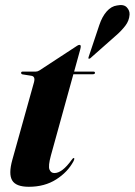

<svg xmlns="http://www.w3.org/2000/svg" viewBox="-20 -725 530 755"><path d="M103.5 -427 68.5 -432.5Q63 -434 63 -438.5Q63 -443.5 69.5 -443.5H121Q128 -443.5 135 -448L282.5 -544.5Q287.5 -548.5 293 -548.5Q297.5 -548.5 297.5 -542Q297.5 -538.5 295.5 -530.5L271.5 -443.5H347Q353.5 -443.5 353.5 -438.5Q353.5 -433 344 -433H268.5L180 -113Q169 -72.5 174.5 -58.5Q180 -44.5 194 -44.5Q224.5 -44.5 261.5 -96Q267 -104 270 -103.5Q275 -103.5 269 -91Q246.5 -48.5 201 -19.5Q155.5 9.5 93.5 9.5Q42.5 9.5 27.8 -15.8Q13 -41 28.5 -96.5L113.5 -401Q120 -424.5 103.5 -427ZM370.5 -626.5Q381.5 -659.5 399.5 -680Q417.5 -700.5 440 -703.5Q466.5 -709 478.5 -696.2Q490.5 -683.5 489.5 -667.5Q488 -643.5 472.8 -623.8Q457.5 -604 438 -587L334.5 -495.5Q331.5 -493.5 328 -494.5Q327 -495.5 328.5 -501Z"/></svg>

Font: Fraunces 144pt
Style: Bold Italic
Weight: 700
Italic angle: -16°
Version: Version 1.000;[b76b70a41]